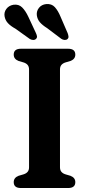

<svg xmlns="http://www.w3.org/2000/svg" viewBox="-20 -945 448 965"><path d="M281.5 -104.5Q281.5 -89.5 289 -81Q296.5 -72.5 310 -68.5L334 -61.5Q358.5 -52 358.5 -29.5Q358.5 0 322.5 0H85Q49 0 49 -29.5Q49 -52 73.5 -61.5L97.5 -68.5Q111 -72.5 118.5 -81Q126 -89.5 126 -104.5V-595.5Q126 -610.5 118.5 -619Q111 -627.5 97.5 -631.5L73.5 -638.5Q49 -648 49 -670.5Q49 -700 85 -700H322.5Q358.5 -700 358.5 -670.5Q358.5 -648 334 -638.5L310 -631.5Q296.5 -627.5 289 -619Q281.5 -610.5 281.5 -595.5ZM284.5 -860.5 320 -778.5Q323.5 -769 324.2 -761.5Q325 -754 319 -748.5Q313 -743.5 304.2 -744.2Q295.5 -745 288 -750L217 -803.5Q193 -818.5 180.2 -833.5Q167.5 -848.5 165 -869Q163 -889.5 176 -905.8Q189 -922 212 -924.5Q239.5 -927 255.8 -909Q272 -891 284.5 -860.5ZM122.5 -860.5 160.5 -779Q164.5 -770.5 165.8 -763Q167 -755.5 161 -749.5Q155.5 -744 146.8 -744.2Q138 -744.5 130 -749L58 -800.5Q33.5 -814 20 -828.5Q6.5 -843 3 -863Q-0.5 -883.5 12 -900.2Q24.5 -917 47 -921Q74 -925 91.2 -907.8Q108.5 -890.5 122.5 -860.5Z"/></svg>

Font: Fraunces 9pt Soft SemiBold
Style: Regular
Weight: 600
Version: Version 1.000;[b76b70a41]